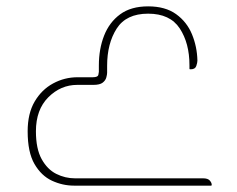

<svg xmlns="http://www.w3.org/2000/svg" viewBox="-20 -584 747 604"><path d="M644 0H213Q177 0 143.5 -15.5Q110 -31 88.5 -68Q67 -105 67 -171Q67 -227 89 -264.5Q111 -302 147 -321.5Q183 -341 224 -341H272Q288 -341 289.5 -349Q291 -357 291 -358V-378Q291 -430 307.5 -472Q324 -514 358 -539Q392 -564 446 -564Q500 -564 534 -539.5Q568 -515 584 -476Q600 -437 601 -394V-393Q601 -387 597.5 -376.5Q594 -366 580 -366H578Q576 -366 576 -368V-379Q576 -448 545.5 -494.5Q515 -541 446 -541Q377 -541 347 -494Q317 -447 317 -377V-355Q317 -350 314.5 -340.5Q312 -331 303 -324Q294 -317 274 -317H223Q171 -317 132 -278Q93 -239 93 -171Q93 -116 111 -83.5Q129 -51 157 -37Q185 -23 216 -23H619Q634 -23 640 -16Q646 -9 646 -3V-2Q646 0 644 0Z"/></svg>

Font: Zain ExtraLight
Style: Regular
Weight: 200
Designer: Zain,Boutros
Foundry: Mobile Telecommunications Company (Zain), 2024
Version: Version 1.51; ttfautohint (v1.8.4)